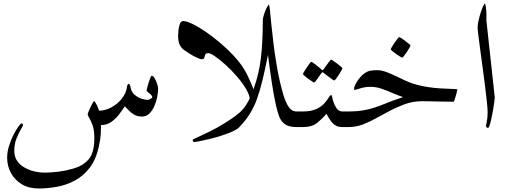

<svg xmlns="http://www.w3.org/2000/svg" viewBox="-20 -720 2880 1088"><path d="M876 -217.3Q876 -196.3 870.6 -169.2Q865.2 -142.1 854 -117.2Q842.8 -92.3 825.7 -75.9Q808.6 -59.6 784.7 -59.6Q757.8 -59.6 739 -71Q720.2 -82.5 707.8 -96.4Q695.3 -110.4 687.5 -117.7Q673.8 -96.7 654.8 -71.8Q635.7 -46.9 610.6 -29.1Q585.4 -11.2 552.2 -11.2Q552.2 18.6 551.3 35.9Q550.3 53.2 548.1 68.1Q545.9 83 541 105.5Q525.4 182.1 488.8 230Q452.1 277.8 403.6 303.5Q355 329.1 301.5 338.6Q248 348.1 198.7 348.1Q143.6 348.1 103.5 324Q63.5 299.8 42 260.3Q20.5 220.7 20.5 174.3Q20.5 140.1 31.5 105.7Q42.5 71.3 57.1 42.7Q71.8 14.2 84.7 -3.2Q97.7 -20.5 101.1 -20.5Q110.4 -20.5 110.4 -12.7Q110.4 -6.8 98.1 13.4Q85.9 33.7 73.5 64.9Q61 96.2 61 134.8Q61 169.9 78.4 193.6Q95.7 217.3 122.3 231.4Q148.9 245.6 177.7 252Q206.5 258.3 229.5 258.3Q270 258.3 312.5 252.7Q355 247.1 391.8 236.3Q428.7 225.6 451.2 210.4Q488.3 185.5 501.5 150.6Q514.6 115.7 514.6 64Q514.6 19.5 505.4 -7.8Q496.1 -35.2 486.6 -50.3Q477.1 -65.4 477.1 -72.3Q477.1 -76.2 481.9 -88.1Q486.8 -100.1 493.4 -114Q500 -127.9 506.1 -137.9Q512.2 -147.9 514.6 -147.9Q532.7 -122.1 541 -92.8Q576.7 -92.8 611.8 -112.1Q647 -131.3 671.6 -162.8Q696.3 -194.3 700.2 -231Q702.6 -245.1 710.9 -245.1Q711.9 -245.1 715.1 -240.2Q718.3 -235.4 719.2 -228Q723.6 -199.7 742.2 -183.6Q760.7 -167.5 782.5 -160.6Q804.2 -153.8 817.9 -153.8Q821.8 -153.8 832.3 -159.4Q842.8 -165 842.8 -169.9Q842.8 -176.3 834.7 -183.8Q826.7 -191.4 818.6 -197.8Q810.5 -204.1 810.5 -206.1Q810.5 -208.5 813.7 -221.4Q816.9 -234.4 821.8 -250.5Q826.7 -266.6 831.5 -278.6Q836.4 -290.5 839.8 -290.5Q847.7 -290.5 856 -276.9Q864.3 -263.2 870.1 -245.8Q876 -228.5 876 -217.3Z M1426.8 -175.8Q1426.8 -161.6 1418.9 -146.5Q1413.1 -135.7 1404.3 -135.7Q1397 -135.7 1397 -146.5Q1397 -175.8 1376.5 -211.9Q1356 -248 1324.7 -284.4Q1293.5 -320.8 1259.8 -351.3Q1226.1 -381.8 1199 -400.4Q1171.9 -418.9 1160.6 -418.9Q1146.5 -418.9 1143.1 -410.4Q1139.6 -401.9 1137.5 -393.1Q1135.3 -384.3 1123 -384.3Q1115.2 -384.3 1100.6 -391.1Q1085.9 -397.9 1076.2 -402.8Q1044.4 -421.4 1025.4 -435.1Q1006.3 -448.7 997.8 -467.3Q989.3 -485.8 989.3 -519Q989.3 -529.3 991.2 -548.8Q993.2 -568.4 999.3 -584.5Q1005.4 -600.6 1018.6 -600.6Q1038.1 -600.6 1072.3 -583.7Q1106.4 -566.9 1147.2 -538.8Q1188 -510.7 1228.8 -476.1Q1269.5 -441.4 1302.7 -405.8Q1354 -351.6 1380.6 -296.6Q1407.2 -241.7 1418.9 -208Q1422.4 -199.2 1424.6 -190.9Q1426.8 -182.6 1426.8 -175.8ZM1725.6 -44.4Q1725.6 -27.8 1719.5 -13.9Q1713.4 0 1686.5 0H1660.6Q1616.2 0 1594 -16.6Q1571.8 -33.2 1561.8 -60.5Q1551.8 -87.9 1544.4 -120.6Q1531.7 -175.8 1520 -253.7Q1508.3 -331.5 1498.5 -409.2Q1482.4 -328.1 1467.8 -266.8Q1453.1 -205.6 1435.8 -158.2Q1418.5 -110.8 1394 -72.3Q1369.6 -33.7 1333.5 2.9Q1322.3 14.2 1296.1 25.6Q1270 37.1 1237.1 47.9Q1204.1 58.6 1171.4 66.7Q1138.7 74.7 1113.8 79.6Q1088.9 84.5 1079.1 84.5Q1072.3 84.5 1072.3 72.3Q1072.3 69.8 1100.8 57.1Q1129.4 44.4 1172.1 23.4Q1214.8 2.4 1257.8 -24.9Q1291.5 -46.4 1315.4 -64Q1339.4 -81.5 1356.4 -101.1Q1373.5 -120.6 1387.9 -147.9Q1402.3 -175.3 1417 -215.8Q1448.2 -301.8 1458.7 -393.1Q1469.2 -484.4 1469.2 -600.6Q1469.2 -618.7 1476.6 -640.4Q1483.9 -662.1 1492.2 -677.7Q1500.5 -693.4 1503.9 -693.4Q1506.3 -693.4 1509.5 -662.6Q1512.7 -631.8 1517.8 -579.6Q1522.9 -527.3 1531.2 -461.4Q1539.6 -395.5 1552.5 -324.2Q1565.4 -252.9 1585 -185.5Q1597.2 -143.1 1614.7 -115.7Q1632.3 -88.4 1660.6 -88.4H1686.5Q1713.4 -88.4 1719.5 -74.7Q1725.6 -61 1725.6 -44.4Z M1986.8 -44.4Q1986.8 -27.8 1980.7 -13.9Q1974.6 0 1947.8 0H1920.4Q1900.9 0 1887.2 -6.3Q1873.5 -12.7 1862.3 -24.9Q1855 -33.2 1845.5 -47.9Q1835.9 -62.5 1830.6 -75.2Q1805.7 -46.9 1776.9 -23.4Q1748 0 1695.8 0H1669.9Q1643.1 0 1637 -13.9Q1630.9 -27.8 1630.9 -44.4Q1630.9 -61 1637 -74.7Q1643.1 -88.4 1669.9 -88.4H1695.8Q1743.7 -88.4 1772.9 -102.3Q1802.2 -116.2 1818.4 -134.8Q1834.5 -153.3 1842.8 -167.2Q1851.1 -181.2 1856.4 -181.2Q1860.8 -181.2 1862.5 -169.2Q1864.3 -157.2 1869.6 -142.1Q1875 -125 1887.2 -106.7Q1899.4 -88.4 1920.4 -88.4H1947.8Q1974.6 -88.4 1980.7 -74.7Q1986.8 -61 1986.8 -44.4ZM1920.4 -333.5Q1920.4 -331.1 1914.3 -320.1Q1908.2 -309.1 1899.7 -295.9Q1891.1 -282.7 1883.8 -273.2Q1876.5 -263.7 1873.5 -263.7Q1872.1 -263.7 1863 -270Q1854 -276.4 1842.5 -284.9Q1831.1 -293.5 1822.5 -300.3Q1814 -307.1 1813 -307.6Q1810.1 -310.1 1807.6 -310.1Q1805.2 -310.1 1802.7 -307.6Q1801.8 -306.6 1792.5 -293Q1783.2 -279.3 1773.2 -265.9Q1763.2 -252.4 1760.3 -252.4Q1758.3 -252.4 1748.3 -258.8Q1738.3 -265.1 1726.3 -273.9Q1714.4 -282.7 1705.6 -290.3Q1696.8 -297.9 1696.8 -300.3Q1696.8 -303.2 1703.4 -314Q1710 -324.7 1718.5 -337.6Q1727.1 -350.6 1734.4 -360.1Q1741.7 -369.6 1743.2 -369.6Q1747.6 -369.6 1761.2 -359.4Q1774.9 -349.1 1787.6 -338.6Q1800.3 -328.1 1801.3 -326.7Q1805.7 -322.3 1807.6 -322.3Q1810.5 -322.3 1814 -327.6Q1814.9 -329.1 1824.5 -342.5Q1834 -356 1844 -369.1Q1854 -382.3 1856 -382.3Q1858.4 -382.3 1868.4 -375.5Q1878.4 -368.7 1890.6 -359.6Q1902.8 -350.6 1911.6 -342.8Q1920.4 -335 1920.4 -333.5Z M2571.8 -212.9Q2571.8 -210.4 2567.4 -193.1Q2563 -175.8 2557.9 -159.7Q2552.7 -143.6 2549.8 -143.6Q2521 -143.6 2485.6 -144.3Q2450.2 -145 2419.4 -145.8Q2388.7 -146.5 2372.6 -146.5Q2318.4 -146.5 2272.7 -129.2Q2227.1 -111.8 2192.9 -94.2Q2154.3 -74.2 2115.5 -52.2Q2076.7 -30.3 2037.1 -15.1Q1997.6 0 1955.6 0H1929.7Q1902.8 0 1896.7 -13.9Q1890.6 -27.8 1890.6 -44.4Q1890.6 -61 1896.7 -74.7Q1902.8 -88.4 1929.7 -88.4H1955.6Q2009.8 -88.4 2053.2 -97.4Q2096.7 -106.4 2145.5 -126Q2172.9 -137.2 2204.1 -148.9Q2235.4 -160.6 2264.2 -169.9Q2232.4 -180.2 2201.7 -193.8Q2170.9 -207.5 2140.6 -217.8Q2110.4 -228 2079.1 -228Q2047.9 -228 2021.2 -219.2Q1994.6 -210.4 1990.2 -210.4Q1986.3 -210.4 1986.3 -215.8Q1986.3 -231.4 2004.4 -259.5Q2022.5 -287.6 2045.4 -304.7Q2061.5 -315.9 2077.1 -319.1Q2092.8 -322.3 2117.7 -322.3Q2143.6 -322.3 2175.5 -309.6Q2207.5 -296.9 2240.2 -280.8Q2272.9 -264.6 2300.3 -253.4Q2337.9 -238.8 2387.2 -229.7Q2436.5 -220.7 2491.7 -218.3Q2525.9 -216.3 2548.8 -215.8Q2571.8 -215.3 2571.8 -212.9ZM2306.2 -462.4Q2306.2 -460 2300 -449Q2293.9 -438 2285.4 -425Q2276.9 -412.1 2269 -402.6Q2261.2 -393.1 2258.3 -393.1Q2256.8 -393.1 2246.8 -399.4Q2236.8 -405.8 2224.6 -414.3Q2212.4 -422.9 2203.4 -430.4Q2194.3 -438 2194.3 -440.4Q2194.3 -443.4 2200.7 -454.1Q2207 -464.8 2215.8 -477.8Q2224.6 -490.7 2232.2 -500.2Q2239.7 -509.8 2241.7 -509.8Q2244.6 -509.8 2254.9 -503.2Q2265.1 -496.6 2276.9 -487.8Q2288.6 -479 2297.4 -471.4Q2306.2 -463.9 2306.2 -462.4Z M2783.7 -168.5Q2783.7 -161.6 2781 -142.1Q2778.3 -122.6 2774.2 -97.7Q2770 -72.8 2764.9 -49.6Q2759.8 -26.4 2754.9 -11Q2750 4.4 2746.1 4.4Q2733.9 4.4 2733.9 -7.3Q2733.9 -10.3 2738.5 -30.8Q2743.2 -51.3 2743.2 -83Q2743.2 -103 2739 -142.8Q2734.9 -182.6 2728.5 -233.4Q2722.2 -284.2 2714.8 -337.6Q2707.5 -391.1 2701.2 -438.7Q2694.8 -486.3 2690.7 -519.8Q2686.5 -553.2 2686.5 -563Q2686.5 -579.1 2691.4 -601.6Q2696.3 -624 2703.1 -646Q2710 -668 2717 -683.3Q2724.1 -698.7 2728.5 -700.2Q2731.4 -695.8 2733.9 -675.3Q2736.3 -654.8 2736.3 -643.6V-603Z"/></svg>

Font: Scheherazade New Rohingya
Style: Regular
Weight: 400
Designer: SIL International
Foundry: SIL International
Version: Version 3.000 ; LngRng